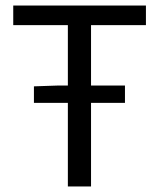

<svg xmlns="http://www.w3.org/2000/svg" viewBox="-20 -676 576 696"><path d="M226 0H310V-303H433V-366H310V-585H509V-656H28V-585H226V-366H192L103 -363V-303H226Z"/></svg>

Font: DAIFUKU Sans
Style: Regular
Weight: 400
Designer: Original font ‘Source Han Sans JP’ : Paul D. Hunt
Foundry: Daifuku
Version: Version 1.000